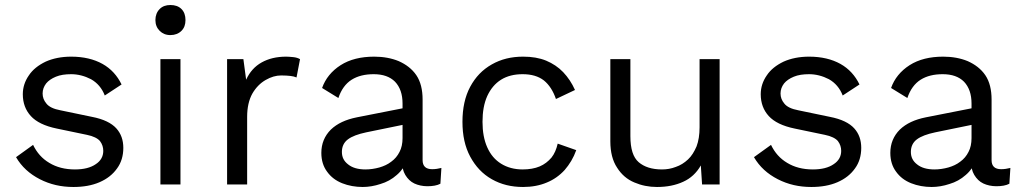

<svg xmlns="http://www.w3.org/2000/svg" viewBox="-20 -736 4077 766"><path d="M273 10C312 10 347 4 377 -9C407 -22 430 -40 447 -64C464 -87 472 -115 472 -146C472 -177 463 -203 444 -224C425 -245 393 -261 346 -270L221 -296C194 -301 175 -310 165 -323C155 -335 150 -348 150 -363C150 -378 155 -391 164 -403C173 -414 186 -423 203 -430C220 -437 240 -440 264 -440C291 -440 318 -433 343 -420C368 -406 387 -384 398 -355L465 -399C448 -434 423 -462 389 -481C355 -500 313 -510 264 -510C225 -510 191 -503 162 -490C133 -476 110 -458 95 -435C79 -412 71 -387 71 -360C71 -325 82 -296 103 -273C124 -250 158 -233 207 -223L327 -198C352 -193 370 -184 379 -173C388 -161 392 -148 392 -134C392 -112 382 -94 362 -81C342 -67 314 -60 279 -60C239 -60 205 -69 177 -86C148 -103 127 -127 112 -158L44 -109C66 -71 98 -42 139 -21C180 0 224 10 273 10Z M660 -596C678 -596 693 -602 704 -613C715 -624 720 -638 720 -656C720 -674 715 -689 704 -700C693 -711 678 -716 660 -716C642 -716 628 -711 617 -700C606 -689 600 -674 600 -656C600 -638 606 -624 617 -613C628 -602 642 -596 660 -596ZM620 -500V0H700V-500Z M966 0V-270C966 -307 973 -338 987 -363C1001 -387 1019 -405 1040 -417C1061 -429 1081 -435 1102 -435C1118 -435 1130 -434 1139 -433C1148 -432 1156 -430 1163 -427L1177 -500C1170 -504 1161 -507 1151 -508C1140 -509 1131 -510 1122 -510C1083 -510 1051 -502 1024 -487C997 -472 976 -449 962 -418L951 -500H886V0Z M1586 -185C1586 -164 1582 -145 1574 -130C1566 -114 1555 -101 1541 -91C1527 -80 1511 -73 1494 -68C1476 -63 1457 -60 1438 -60C1408 -60 1385 -67 1369 -80C1352 -93 1344 -109 1344 -130C1344 -151 1352 -168 1368 -180C1384 -192 1408 -201 1441 -208L1602 -241V-307L1404 -268C1359 -259 1325 -243 1300 -219C1275 -194 1262 -163 1262 -126C1262 -96 1270 -71 1285 -51C1300 -30 1320 -15 1345 -5C1370 5 1398 10 1427 10C1450 10 1474 6 1498 -2C1522 -9 1544 -21 1563 -38C1582 -54 1596 -75 1604 -101L1584 -104V-94C1584 -71 1588 -53 1597 -38C1606 -23 1618 -11 1633 -4C1648 3 1666 7 1685 7C1706 7 1724 4 1737 -3L1741 -66C1729 -63 1717 -61 1704 -61C1679 -61 1666 -73 1666 -97V-339C1666 -378 1658 -411 1641 -436C1624 -461 1600 -479 1571 -492C1542 -504 1509 -510 1473 -510C1420 -510 1375 -499 1339 -476C1303 -453 1278 -422 1265 -385L1330 -345C1341 -378 1359 -403 1383 -418C1407 -433 1436 -440 1471 -440C1508 -440 1536 -430 1556 -410C1576 -389 1586 -360 1586 -323Z M2067 -510C2020 -510 1979 -500 1942 -479C1905 -458 1877 -429 1856 -390C1835 -351 1825 -304 1825 -250C1825 -196 1835 -150 1856 -111C1877 -72 1905 -42 1942 -21C1979 0 2020 10 2067 10C2102 10 2134 4 2162 -8C2189 -19 2213 -36 2233 -58C2252 -80 2268 -106 2279 -137L2205 -163C2200 -141 2192 -122 2180 -107C2167 -92 2152 -80 2133 -72C2114 -64 2091 -60 2065 -60C2032 -60 2003 -68 1979 -83C1955 -98 1937 -119 1924 -148C1911 -177 1905 -211 1905 -250C1905 -290 1911 -324 1924 -353C1937 -381 1955 -403 1979 -418C2003 -433 2032 -440 2065 -440C2100 -440 2128 -432 2150 -415C2171 -398 2187 -373 2198 -341L2274 -377C2262 -404 2246 -428 2227 -448C2208 -468 2185 -483 2159 -494C2132 -505 2102 -510 2067 -510Z M2601 10C2641 10 2676 3 2706 -11C2735 -24 2759 -46 2776 -76L2781 0H2851V-500H2771V-228C2771 -199 2767 -173 2759 -152C2750 -131 2739 -113 2725 -100C2710 -86 2694 -76 2676 -70C2658 -63 2640 -60 2621 -60C2581 -60 2550 -70 2528 -89C2506 -108 2495 -142 2495 -193V-500H2415V-172C2415 -129 2424 -94 2442 -67C2459 -40 2482 -20 2511 -8C2539 4 2569 10 2601 10Z M3217 10C3256 10 3291 4 3321 -9C3351 -22 3374 -40 3391 -64C3408 -87 3416 -115 3416 -146C3416 -177 3407 -203 3388 -224C3369 -245 3337 -261 3290 -270L3165 -296C3138 -301 3119 -310 3109 -323C3099 -335 3094 -348 3094 -363C3094 -378 3099 -391 3108 -403C3117 -414 3130 -423 3147 -430C3164 -437 3184 -440 3208 -440C3235 -440 3262 -433 3287 -420C3312 -406 3331 -384 3342 -355L3409 -399C3392 -434 3367 -462 3333 -481C3299 -500 3257 -510 3208 -510C3169 -510 3135 -503 3106 -490C3077 -476 3054 -458 3039 -435C3023 -412 3015 -387 3015 -360C3015 -325 3026 -296 3047 -273C3068 -250 3102 -233 3151 -223L3271 -198C3296 -193 3314 -184 3323 -173C3332 -161 3336 -148 3336 -134C3336 -112 3326 -94 3306 -81C3286 -67 3258 -60 3223 -60C3183 -60 3149 -69 3121 -86C3092 -103 3071 -127 3056 -158L2988 -109C3010 -71 3042 -42 3083 -21C3124 0 3168 10 3217 10Z M3856 -185C3856 -164 3852 -145 3844 -130C3836 -114 3825 -101 3811 -91C3797 -80 3781 -73 3764 -68C3746 -63 3727 -60 3708 -60C3678 -60 3655 -67 3639 -80C3622 -93 3614 -109 3614 -130C3614 -151 3622 -168 3638 -180C3654 -192 3678 -201 3711 -208L3872 -241V-307L3674 -268C3629 -259 3595 -243 3570 -219C3545 -194 3532 -163 3532 -126C3532 -96 3540 -71 3555 -51C3570 -30 3590 -15 3615 -5C3640 5 3668 10 3697 10C3720 10 3744 6 3768 -2C3792 -9 3814 -21 3833 -38C3852 -54 3866 -75 3874 -101L3854 -104V-94C3854 -71 3858 -53 3867 -38C3876 -23 3888 -11 3903 -4C3918 3 3936 7 3955 7C3976 7 3994 4 4007 -3L4011 -66C3999 -63 3987 -61 3974 -61C3949 -61 3936 -73 3936 -97V-339C3936 -378 3928 -411 3911 -436C3894 -461 3870 -479 3841 -492C3812 -504 3779 -510 3743 -510C3690 -510 3645 -499 3609 -476C3573 -453 3548 -422 3535 -385L3600 -345C3611 -378 3629 -403 3653 -418C3677 -433 3706 -440 3741 -440C3778 -440 3806 -430 3826 -410C3846 -389 3856 -360 3856 -323Z"/></svg>

Font: WorkSans-Regular
Style: Regular
Weight: 500
Designer: Wei Huang
Foundry: Wei Huang
Version: ""